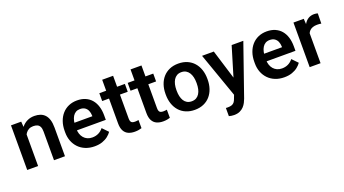

<svg xmlns="http://www.w3.org/2000/svg" viewBox="-63 -1291 3829 2137"><g transform="rotate(-20 1851.5 -222.0)"><path d="M184.6 -415.5V0H55.7V-528.3H176.8ZM164.1 -283.2H126Q126.5 -340.8 141.6 -387.7Q156.7 -434.6 184.3 -468.3Q211.9 -502 250 -520Q288.1 -538.1 335 -538.1Q373 -538.1 403.8 -527.3Q434.6 -516.6 456.8 -493.2Q479 -469.7 491 -431.9Q502.9 -394 502.9 -338.9V0H373V-339.8Q373 -376 362.5 -397Q352.1 -418 332.3 -426.8Q312.5 -435.5 283.7 -435.5Q253.9 -435.5 231.7 -423.6Q209.5 -411.6 194.6 -390.6Q179.7 -369.6 171.9 -342.3Q164.1 -314.9 164.1 -283.2Z M854 9.8Q793.9 9.8 746.1 -9.8Q698.2 -29.3 664.8 -64.2Q631.3 -99.1 613.5 -145.8Q595.7 -192.4 595.7 -246.1V-265.6Q595.7 -326.7 613.3 -376.7Q630.9 -426.8 663.1 -462.9Q695.3 -499 740.2 -518.6Q785.2 -538.1 839.4 -538.1Q895.5 -538.1 938.5 -519.3Q981.4 -500.5 1010.3 -466.3Q1039.1 -432.1 1053.7 -384.5Q1068.4 -336.9 1068.4 -279.3V-225.1H654.3V-314H941.4V-323.7Q940.4 -354.5 929.7 -380.1Q918.9 -405.8 896.5 -421.1Q874 -436.5 838.4 -436.5Q809.6 -436.5 788.3 -424.1Q767.1 -411.6 753.2 -388.9Q739.3 -366.2 732.4 -335Q725.6 -303.7 725.6 -265.6V-246.1Q725.6 -212.9 734.6 -184.6Q743.7 -156.2 761.5 -135.5Q779.3 -114.7 804.4 -103.3Q829.6 -91.8 861.8 -91.8Q902.3 -91.8 935.3 -107.7Q968.3 -123.5 992.7 -154.8L1057.6 -87.4Q1041 -63 1012.9 -40.5Q984.9 -18.1 945.3 -4.2Q905.8 9.8 854 9.8Z M1404.8 -528.3V-435.5H1102.1V-528.3ZM1183.1 -658.2H1312.5V-152.3Q1312.5 -128.9 1318.8 -116.2Q1325.2 -103.5 1337.9 -99.1Q1350.6 -94.7 1368.2 -94.7Q1380.9 -94.7 1391.6 -96.2Q1402.3 -97.7 1409.7 -99.1L1410.2 -2.4Q1394 2.9 1373.8 6.3Q1353.5 9.8 1328.1 9.8Q1284.7 9.8 1252 -5.1Q1219.2 -20 1201.2 -53.5Q1183.1 -86.9 1183.1 -142.1Z M1740.7 -528.3V-435.5H1438V-528.3ZM1519 -658.2H1648.4V-152.3Q1648.4 -128.9 1654.8 -116.2Q1661.1 -103.5 1673.8 -99.1Q1686.5 -94.7 1704.1 -94.7Q1716.8 -94.7 1727.5 -96.2Q1738.3 -97.7 1745.6 -99.1L1746.1 -2.4Q1730 2.9 1709.7 6.3Q1689.5 9.8 1664.1 9.8Q1620.6 9.8 1587.9 -5.1Q1555.2 -20 1537.1 -53.5Q1519 -86.9 1519 -142.1Z M1791.5 -258.8V-269Q1791.5 -327.1 1808.1 -376.2Q1824.7 -425.3 1856.4 -461.4Q1888.2 -497.6 1934.1 -517.8Q1980 -538.1 2038.6 -538.1Q2098.1 -538.1 2144.3 -517.8Q2190.4 -497.6 2222.2 -461.4Q2253.9 -425.3 2270.5 -376.2Q2287.1 -327.1 2287.1 -269V-258.8Q2287.1 -201.2 2270.5 -152.1Q2253.9 -103 2222.2 -66.7Q2190.4 -30.3 2144.5 -10.3Q2098.6 9.8 2039.6 9.8Q1981 9.8 1934.6 -10.3Q1888.2 -30.3 1856.4 -66.7Q1824.7 -103 1808.1 -152.1Q1791.5 -201.2 1791.5 -258.8ZM1920.4 -269V-258.8Q1920.4 -224.1 1927.2 -193.8Q1934.1 -163.6 1948.2 -140.6Q1962.4 -117.7 1985.1 -104.7Q2007.8 -91.8 2039.6 -91.8Q2070.8 -91.8 2093.3 -104.7Q2115.7 -117.7 2130.1 -140.6Q2144.5 -163.6 2151.4 -193.8Q2158.2 -224.1 2158.2 -258.8V-269Q2158.2 -303.2 2151.4 -333.3Q2144.5 -363.3 2130.1 -386.5Q2115.7 -409.7 2093 -423.1Q2070.3 -436.5 2038.6 -436.5Q2007.3 -436.5 1984.9 -423.1Q1962.4 -409.7 1948.2 -386.5Q1934.1 -363.3 1927.2 -333.3Q1920.4 -303.2 1920.4 -269Z M2527.8 -58.6 2669.4 -528.3H2807.6L2595.7 80.1Q2588.4 99.6 2576.9 122.6Q2565.4 145.5 2546.4 166.3Q2527.3 187 2498.8 200.2Q2470.2 213.4 2429.7 213.4Q2412.1 213.4 2398.4 210.9Q2384.8 208.5 2369.6 204.6V107.9Q2374.5 108.4 2381.1 108.6Q2387.7 108.9 2392.6 108.9Q2420.9 108.9 2439.5 102.3Q2458 95.7 2469.5 81.3Q2481 66.9 2488.8 43.9ZM2458 -528.3 2577.6 -139.2 2598.6 -2.9 2509.8 13.2 2318.8 -528.3Z M3100.6 9.8Q3040.5 9.8 2992.7 -9.8Q2944.8 -29.3 2911.4 -64.2Q2877.9 -99.1 2860.1 -145.8Q2842.3 -192.4 2842.3 -246.1V-265.6Q2842.3 -326.7 2859.9 -376.7Q2877.4 -426.8 2909.7 -462.9Q2941.9 -499 2986.8 -518.6Q3031.7 -538.1 3085.9 -538.1Q3142.1 -538.1 3185.1 -519.3Q3228 -500.5 3256.8 -466.3Q3285.6 -432.1 3300.3 -384.5Q3314.9 -336.9 3314.9 -279.3V-225.1H2900.9V-314H3188V-323.7Q3187 -354.5 3176.3 -380.1Q3165.5 -405.8 3143.1 -421.1Q3120.6 -436.5 3085 -436.5Q3056.2 -436.5 3034.9 -424.1Q3013.7 -411.6 2999.8 -388.9Q2985.8 -366.2 2979 -335Q2972.2 -303.7 2972.2 -265.6V-246.1Q2972.2 -212.9 2981.2 -184.6Q2990.2 -156.2 3008.1 -135.5Q3025.9 -114.7 3051 -103.3Q3076.2 -91.8 3108.4 -91.8Q3148.9 -91.8 3181.9 -107.7Q3214.8 -123.5 3239.3 -154.8L3304.2 -87.4Q3287.6 -63 3259.5 -40.5Q3231.4 -18.1 3191.9 -4.2Q3152.3 9.8 3100.6 9.8Z M3530.3 -420.4V0H3401.4V-528.3H3523.4ZM3690.9 -531.7 3689 -411.6Q3678.2 -413.6 3664.8 -414.6Q3651.4 -415.5 3639.6 -415.5Q3609.9 -415.5 3587.4 -407.5Q3564.9 -399.4 3550 -384.3Q3535.2 -369.1 3527.3 -347.4Q3519.5 -325.7 3518.6 -298.3L3490.7 -301.8Q3490.7 -352.1 3501 -395Q3511.2 -438 3530.8 -470.2Q3550.3 -502.4 3579.8 -520.3Q3609.4 -538.1 3647.9 -538.1Q3658.7 -538.1 3671.1 -536.4Q3683.6 -534.7 3690.9 -531.7Z"/></g></svg>

Font: Roboto SemiBold
Style: Regular
Weight: 600
Designer: Christian Robertson
Foundry: Google
Version: Version 3.009; 2024